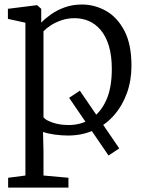

<svg xmlns="http://www.w3.org/2000/svg" viewBox="-20 -589 636 850"><path d="M460.5 99.5 286 -156 333.5 -187.5 508 68ZM16 241.5V198L92.5 188V-488.5L15 -505.5V-550L142.5 -566H144.5L162.5 -550V-489Q180 -507 206 -525.5Q232 -544 266.5 -556.5Q301 -569 343 -569Q399 -569 449 -541Q499 -513 530.5 -453.2Q562 -393.5 562 -297.5Q562 -233 542 -177.2Q522 -121.5 485 -79Q448 -36.5 396 -12.8Q344 11 280.5 11Q253 11 222 6.8Q191 2.5 170.5 -5L172.5 80V188L283 198V241.5ZM284 -35.5Q338 -35.5 381 -62Q424 -88.5 449.5 -143.5Q475 -198.5 475 -283.5Q475 -343 462 -385.8Q449 -428.5 426 -455.8Q403 -483 373.5 -495.8Q344 -508.5 310.5 -508.5Q279 -508.5 252 -499.2Q225 -490 204.5 -476.5Q184 -463 172.5 -450.5V-70Q180 -58 211.5 -46.8Q243 -35.5 284 -35.5Z"/></svg>

Font: Merriweather 20pt Light
Style: Regular
Weight: 300
Version: Version 2.100